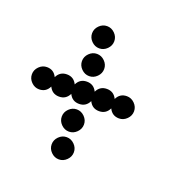

<svg xmlns="http://www.w3.org/2000/svg" viewBox="-95 -665 621 650"><g transform="rotate(20 216.0 -340.0)"><path d="M156 -112Q144 -124 144 -140Q144 -156 156 -168Q168 -180 184 -180Q200 -180 212 -168Q224 -156 224 -140Q224 -124 212 -112Q200 -100 184 -100Q168 -100 156 -112ZM156 -212Q144 -224 144 -240Q144 -256 156 -268Q168 -280 184 -280Q200 -280 212 -268Q224 -256 224 -240Q224 -224 212 -212Q200 -200 184 -200Q168 -200 156 -212ZM40 -380Q65 -380 76 -357Q87 -380 112 -380Q137 -380 148 -357Q159 -380 184 -380Q209 -380 220 -357Q231 -380 256 -380Q281 -380 292 -357Q303 -380 328 -380Q344 -380 356 -368Q368 -356 368 -340Q368 -324 356 -312Q344 -300 328 -300Q303 -300 292 -323Q281 -300 256 -300Q231 -300 220 -323Q209 -300 184 -300Q159 -300 148 -323Q137 -300 112 -300Q87 -300 76 -323Q65 -300 40 -300Q24 -300 12 -312Q0 -324 0 -340Q0 -356 12 -368Q24 -380 40 -380ZM156 -412Q144 -424 144 -440Q144 -456 156 -468Q168 -480 184 -480Q200 -480 212 -468Q224 -456 224 -440Q224 -424 212 -412Q200 -400 184 -400Q168 -400 156 -412ZM156 -512Q144 -524 144 -540Q144 -556 156 -568Q168 -580 184 -580Q200 -580 212 -568Q224 -556 224 -540Q224 -524 212 -512Q200 -500 184 -500Q168 -500 156 -512Z"/></g></svg>

Font: Dotrice Condensed
Style: Regular
Weight: 400
Width: 2
Monospace: yes
Designer: Paul Flo Williams
Foundry: His Deeds Are Dust
Version: Version 1.001